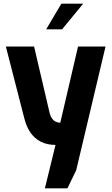

<svg xmlns="http://www.w3.org/2000/svg" viewBox="-20 -791 609 1048"><path d="M225 237 283 0Q238 0 204 -17Q170 -34 147.5 -65.5Q125 -97 113 -144L12 -537H166L251 -174Q256 -155 264 -144Q272 -133 281 -128.5Q290 -124 297.5 -122.5Q305 -121 309 -121L406 -537H556L396 138L348 237ZM232 -631 315 -771H434L319 -631Z"/></svg>

Font: Exo Thin
Style: Bold
Weight: 700
Version: Version 2.000